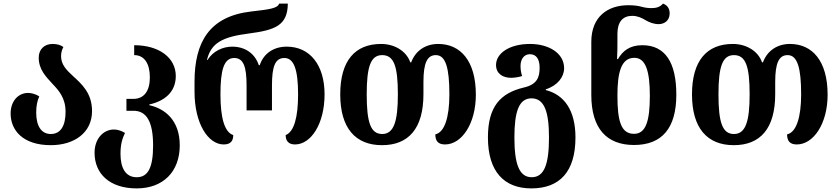

<svg xmlns="http://www.w3.org/2000/svg" viewBox="-20 -793 4659 1066"><path d="M262 13C392 13 491 -56 491 -176C491 -277 433 -327 384 -372C349 -404 319 -435 319 -481C319 -498 323 -516 332 -532C318 -542 300 -549 272 -549C225 -549 195 -518 195 -473C195 -408 234 -368 271 -328C307 -290 344 -249 344 -172C344 -95 317 -49 262 -49C209 -49 181 -94 181 -168C181 -203 186 -231 198 -258C179 -270 156 -277 136 -277C80 -277 39 -230 39 -163C39 -69 108 13 262 13Z M739 253C886 253 978 160 978 14C978 -126 895 -190 809 -209V-213C895 -232 956 -283 956 -371C956 -472 864 -542 725 -542V-487C782 -487 812 -439 812 -364C812 -289 781 -244 720 -244H682V-178H721C794 -178 830 -117 830 15C830 139 801 191 739 191C676 191 649 138 649 61C649 8 659 -24 674 -55C654 -67 633 -74 613 -74C554 -74 505 -23 505 55C505 171 588 253 739 253Z M1222 9C1261 9 1275 -11 1275 -43C1227 -59 1204 -137 1204 -269C1204 -401 1222 -471 1280 -471C1331 -471 1349 -425 1349 -318V-180H1490V-318C1490 -425 1508 -471 1559 -471C1612 -471 1635 -406 1635 -269C1635 -140 1612 -61 1566 -43C1566 -12 1581 9 1618 9C1707 9 1782 -106 1782 -269C1782 -433 1700 -534 1572 -534C1500 -534 1444 -497 1422 -431H1417C1395 -497 1340 -534 1269 -534C1219 -534 1164 -511 1132 -460H1129C1152 -554 1213 -588 1362 -607C1507 -626 1577 -651 1578 -773H1530C1521 -747 1479 -741 1373 -729C1144 -702 1060 -561 1060 -339V-284C1060 -106 1136 9 1222 9Z M2101 13C2248 13 2331 -79 2331 -270V-338C2331 -444 2352 -487 2400 -487C2455 -487 2475 -414 2475 -269C2475 -141 2448 -58 2397 -47C2397 -12 2411 9 2451 9C2544 9 2622 -107 2622 -267C2622 -456 2536 -549 2413 -549C2343 -549 2287 -512 2263 -447H2258C2235 -512 2168 -549 2096 -549C1951 -549 1869 -456 1869 -269C1869 -81 1954 13 2101 13ZM2102 -49C2038 -49 2016 -113 2016 -269C2016 -423 2038 -487 2102 -487C2168 -487 2189 -423 2189 -269C2189 -120 2167 -49 2102 -49Z M2930 253C3087 253 3175 161 3175 -30C3175 -180 3113 -267 3010 -293V-297C3076 -318 3112 -366 3112 -414C3112 -500 3024 -549 2923 -549C2808 -549 2734 -497 2734 -432C2734 -384 2772 -361 2817 -361C2836 -361 2862 -365 2879 -371C2875 -382 2870 -401 2870 -426C2870 -463 2888 -492 2922 -492C2958 -492 2976 -464 2976 -417C2976 -365 2963 -324 2888 -307C2758 -276 2689 -201 2689 -30C2689 161 2780 253 2930 253ZM2932 191C2862 191 2836 116 2836 -30C2836 -173 2861 -247 2931 -247C3002 -247 3028 -173 3028 -30C3028 116 3003 191 2932 191Z M3500 12C3655 12 3735 -81 3735 -267C3735 -447 3673 -542 3546 -542C3476 -542 3437 -510 3411 -465H3406C3408 -496 3408 -540 3408 -567V-605C3408 -673 3439 -705 3490 -705C3519 -705 3543 -694 3564 -681C3585 -669 3609 -659 3637 -659C3667 -659 3698 -677 3698 -719C3698 -748 3683 -765 3661 -773C3644 -753 3622 -748 3597 -748C3579 -748 3563 -750 3544 -755C3523 -761 3500 -764 3468 -764C3354 -764 3263 -700 3263 -561V-266C3263 -80 3348 12 3500 12ZM3500 -50C3428 -50 3408 -121 3408 -262C3408 -389 3428 -472 3502 -472C3565 -472 3588 -398 3588 -261C3588 -119 3565 -50 3500 -50Z M4054 13C4201 13 4284 -79 4284 -270V-338C4284 -444 4305 -487 4353 -487C4408 -487 4428 -414 4428 -269C4428 -141 4401 -58 4350 -47C4350 -12 4364 9 4404 9C4497 9 4575 -107 4575 -267C4575 -456 4489 -549 4366 -549C4296 -549 4240 -512 4216 -447H4211C4188 -512 4121 -549 4049 -549C3904 -549 3822 -456 3822 -269C3822 -81 3907 13 4054 13ZM4055 -49C3991 -49 3969 -113 3969 -269C3969 -423 3991 -487 4055 -487C4121 -487 4142 -423 4142 -269C4142 -120 4120 -49 4055 -49Z"/></svg>

Font: Noto Serif Georgian SemiCondensed Bold
Style: Regular
Weight: 700
Width: 4
Designer: Monotype Design Team, Akaki Razmadze
Foundry: Google LLC
Version: Version 2.003